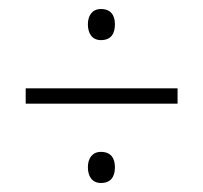

<svg xmlns="http://www.w3.org/2000/svg" viewBox="-20 -535 451 426"><path d="M204 -446C226 -446 235 -460 235 -481C235 -501 226 -515 204 -515C185 -515 175 -501 175 -481C175 -460 185 -446 204 -446ZM37 -339V-305H374V-339ZM204 -129C226 -129 235 -143 235 -164C235 -184 226 -198 204 -198C185 -198 175 -184 175 -164C175 -143 185 -129 204 -129Z"/></svg>

Font: Noto Sans Gurmukhi UI ExtraCondensed ExtraLight
Style: Regular
Weight: 200
Width: 2
Designer: Jelle Bosma - Monotype Design Team
Foundry: Monotype Imaging Inc.
Version: Version 2.004